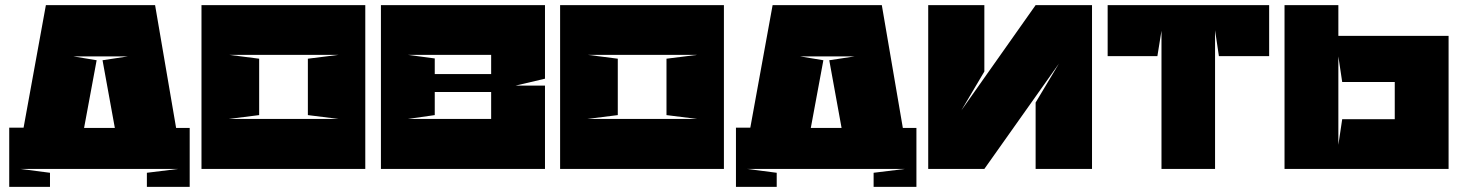

<svg xmlns="http://www.w3.org/2000/svg" viewBox="-20 -659 5700 749"><path d="M16 70V-161H72L159 -639H585L667 -160H720V70H553V15L675 0H59L175 15V70ZM357 -424 308 -160H428L380 -424L479 -439H266Z M874 -445 991 -430V-210L872 -195H1301L1181 -210V-430L1301 -445ZM1405 0H766V-639H1405Z M1676 -300V-210L1571 -195H1896V-300ZM1571 -445 1676 -431V-370H1896V-445ZM2106 -352 1991 -325H2106V0H1466V-639H2106Z M2273 -445 2390 -430V-210L2271 -195H2700L2580 -210V-430L2700 -445ZM2804 0H2165V-639H2804Z M2851 70V-161H2907L2994 -639H3420L3502 -160H3555V70H3388V15L3510 0H2894L3010 15V70ZM3192 -424 3143 -160H3263L3215 -424L3314 -439H3101Z M3730 -228 4020 -639H4240V0H4020V-259L4111 -411L3820 0H3601V-639H3820V-380Z M4511 0V-539L4495 -440H4301V-639H4931V-440H4735L4720 -541V0H4511Z M5201 -94 5216 -194H5404H5421V-339H5404H5216L5201 -439ZM5201 -519H5631V0H4991V-639H5201Z"/></svg>

Font: Banana Brick
Style: Regular
Weight: 400
Designer: artmaker
Foundry: artmaker
Version: Version 4.000 2011 initial release